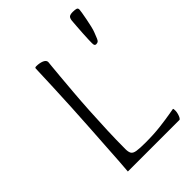

<svg xmlns="http://www.w3.org/2000/svg" viewBox="-209 -805 899 899"><g transform="rotate(-45 240.5 -355.5)"><path d="M96 0Q98 -19 100.5 -58.5Q103 -98 106.5 -152.5Q110 -207 114 -270Q118 -333 121.5 -398.5Q125 -464 127.5 -527.5Q130 -591 132 -645Q132 -649 134 -650.5Q136 -652 142 -652Q151 -652 160 -650.5Q169 -649 177 -646Q185 -643 190 -638Q195 -633 195 -626Q195 -625 192.5 -601Q190 -577 186.5 -536Q183 -495 178.5 -442Q174 -389 170.5 -328.5Q167 -268 164.5 -205Q162 -142 162 -82Q162 -63 168 -53Q174 -43 193.5 -40Q213 -37 251 -37Q306 -37 351 -42.5Q396 -48 423.5 -53Q451 -58 452 -58Q454 -58 454.5 -54Q455 -50 455 -44Q455 -35 452 -24.5Q449 -14 445 -7Q441 0 437 0ZM412 -526Q408 -526 405 -529.5Q402 -533 402 -544Q402 -550 402.5 -567.5Q403 -585 404.5 -608Q406 -631 407.5 -652Q409 -673 410 -685Q412 -701 419 -706Q426 -711 442 -711Q457 -711 464.5 -708.5Q472 -706 472 -697Q472 -693 469.5 -677.5Q467 -662 463 -641.5Q459 -621 454.5 -601.5Q450 -582 445 -570Q438 -552 434 -542.5Q430 -533 425.5 -529.5Q421 -526 412 -526Z"/></g></svg>

Font: Briem Hand Thin
Style: Regular
Weight: 100
Designer: Gunnlaugur SE Briem, Eben Sorkin
Foundry: Sorkin Type Co.
Version: Version 1.003